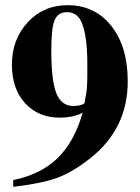

<svg xmlns="http://www.w3.org/2000/svg" viewBox="-20 -708 540 741"><path d="M31 13V-13Q138 -35 202.5 -98Q267 -161 299 -273Q262 -254 211 -254Q128 -254 77 -309.5Q26 -365 26 -459Q26 -556 87 -622Q148 -688 241 -688Q346 -688 409.5 -608Q473 -528 473 -394Q473 -211 328 -97Q261 -44 201.5 -22Q142 0 31 13ZM317 -461Q317 -578 292 -628Q275 -661 238 -661Q204 -661 191 -630.5Q178 -600 178 -513Q178 -397 197.5 -348Q217 -299 263 -299Q291 -299 304 -308Q308 -310 309 -328Q317 -359 317 -414Z"/></svg>

Font: STIX
Style: Bold
Weight: 700
Designer: MicroPress Inc., with final additions and corrections provided by Coen Hoffman, Elsevier (retired)
Version: Version 1.1.1